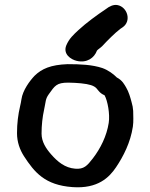

<svg xmlns="http://www.w3.org/2000/svg" viewBox="-20 -742 619 790"><path d="M295.9 -491.5C337.9 -481.7 368 -503.9 379 -533.9C382.7 -538.7 391.5 -543.5 400.4 -552C420.7 -574.1 453.1 -606.7 475.5 -623.6L483.9 -629.2C522.5 -655 504.3 -713.3 463.5 -721.1C447.2 -724.3 429.5 -715.8 415.4 -704.5C380.6 -681.4 333.9 -647.3 302.7 -618.2C282 -598.8 264.6 -583.6 252.4 -554.5C238.9 -519 271.4 -497.2 295.9 -491.5ZM258.5 -478H257.8C188.6 -475.4 151.9 -459.1 122.5 -430.5C102.4 -409.6 73.4 -370.3 68.2 -333.4C66.8 -323.4 65 -314.8 62.6 -304.6C54.6 -270.7 50 -233.9 50 -194.1C50 -157.2 61.8 -125.8 78.4 -99.7C122.1 -32.5 164.7 19.7 278.5 27.9C382.6 35.4 429.7 -12.4 457.4 -53.7C487.9 -99.1 516.8 -155.6 526.7 -220.9C530 -242.7 528 -267.7 528 -285.1V-285.7C527.2 -298.2 525.3 -308.8 521.2 -322.5C516.4 -340.9 509.6 -364.5 499 -382.1C492.3 -393.2 483.8 -411.4 460.7 -423.2C446.5 -438 423.9 -454 401 -462.1C359.5 -475.8 311 -478 258.5 -478ZM427.3 -236C419.1 -183.1 394 -131.7 361.9 -90.1C338.7 -60.1 325.5 -45 289.5 -47.9C247.2 -51.2 217.2 -76.4 190.8 -106.4C169 -131.1 151 -159 151 -192C151 -227.2 154.8 -260.8 161.4 -290.6C169 -324.8 166.1 -333.8 180.8 -354.4C205.6 -388.9 212.3 -402 260.9 -402C271.3 -402 282.8 -401.6 288.1 -401.1L313.2 -399.2C348 -395.6 366.4 -389.8 376.7 -378.8L386.3 -367.4C392 -360.6 398.6 -355 410.3 -349.9C422.7 -327.5 433.1 -272.8 427.3 -236Z"/></svg>

Font: NumbBunny
Style: Bk
Weight: 400
Designer: Robert Jablonski
Foundry: Cannot Into Space Fonts
Version: Version 1.0